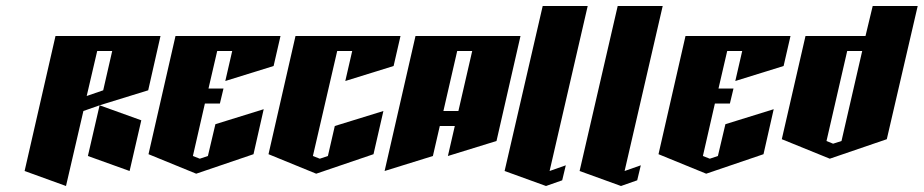

<svg xmlns="http://www.w3.org/2000/svg" viewBox="-20 -620 3079 640"><path d="M165 -500H515L474 -319L312 -269L258 -250L200 0L62 -50ZM312 -269 451 -219 412 -50 273 -100ZM304 -450 269 -300 324 -319 354 -450Z M565 -500H915L892 -400L731 -350L754 -450H704L675 -325H725L713 -275H663L623 -100L646 -91L673 -100L698 -206L859 -256L825 -106L634 -41L475 -106Z M965 -500H1315L1292 -400L1131 -350L1154 -450H1104L1023 -100L1046 -91L1073 -100L1096 -200L1258 -250L1225 -106L1034 -41L875 -106Z M1365 -500H1715L1635 -150L1473 -100L1496 -200H1446L1423 -100L1262 -50ZM1504 -450 1458 -250H1508L1554 -450Z M1789 -600H1939L1812 -50L1866 -69L1854 -19L1800 0L1662 -50Z M2039 -600H2189L2062 -50L2116 -69L2104 -19L2050 0L1912 -50Z M2265 -500H2615L2592 -400L2431 -350L2454 -450H2404L2375 -325H2425L2413 -275H2363L2323 -100L2346 -91L2373 -100L2398 -206L2559 -256L2525 -106L2334 -41L2175 -106Z M2889 -600H3039L2936 -156L2746 -91L2586 -156L2665 -500H2865ZM2804 -450 2735 -150 2757 -141 2785 -150 2854 -450Z"/></svg>

Font: SOV_Meka
Style: Italic
Weight: 400
Italic angle: -13°
Version: Version 1.00